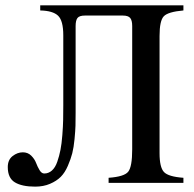

<svg xmlns="http://www.w3.org/2000/svg" viewBox="-20 -682 723 716"><path d="M664 0H385V-19Q443 -23 458 -41.5Q473 -60 473 -125V-585Q473 -606 465.5 -615Q458 -624 438 -624H297Q276 -624 269 -615Q262 -606 262 -585V-261Q262 -232 261.5 -213.5Q261 -195 258 -163.5Q255 -132 249.5 -110.5Q244 -89 233 -63.5Q222 -38 206.5 -22.5Q191 -7 166.5 3.5Q142 14 111 14Q62 14 35.5 -2Q9 -18 9 -59Q9 -86 27 -100Q45 -114 65 -114Q84 -114 96.5 -101.5Q109 -89 114.5 -74.5Q120 -60 127.5 -47.5Q135 -35 145 -35Q161 -35 173.5 -46Q186 -57 193.5 -78.5Q201 -100 205.5 -123Q210 -146 212.5 -178.5Q215 -211 215.5 -235Q216 -259 216 -290V-550Q216 -605 196.5 -623.5Q177 -642 130 -643V-662H664V-643Q607 -638 591 -621.5Q575 -605 575 -548V-111Q575 -58 591.5 -40.5Q608 -23 664 -19Z"/></svg>

Font: STIX
Style: Regular
Weight: 400
Designer: MicroPress Inc., with final additions and corrections provided by Coen Hoffman, Elsevier (retired)
Version: Version 1.1.1